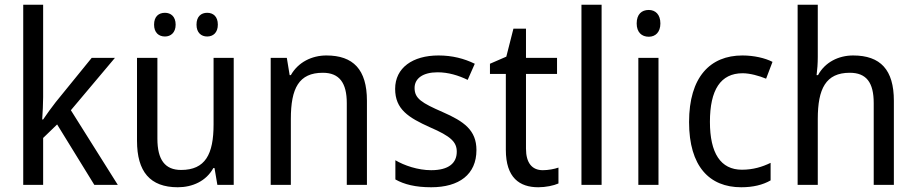

<svg xmlns="http://www.w3.org/2000/svg" viewBox="-20 -780 3866 810"><path d="M162 -370V-760H78V0H162V-198L221 -255L378 0H477L279 -315L465 -536H367L215 -349C199 -329 174 -294 162 -276H158C160 -305 162 -343 162 -370Z M630 -676C630 -642 650 -626 676 -626C700 -626 721 -642 721 -676C721 -711 700 -726 676 -726C650 -726 630 -711 630 -676ZM809 -676C809 -642 829 -626 854 -626C879 -626 899 -642 899 -676C899 -711 879 -726 854 -726C829 -726 809 -711 809 -676ZM966 -536H881V-255C881 -129 846 -63 744 -63C676 -63 644 -106 644 -195V-536H558V-186C558 -56 613 10 730 10C792 10 850 -16 880 -71H885L897 0H966Z M1357 -546C1296 -546 1238 -518 1207 -463H1202L1190 -536H1122V0H1207V-278C1207 -408 1241 -473 1342 -473C1412 -473 1443 -430 1443 -345V0H1528V-355C1528 -487 1470 -546 1357 -546Z M1990 -147C1990 -231 1937 -268 1848 -307C1759 -346 1729 -364 1729 -409C1729 -449 1764 -475 1826 -475C1871 -475 1914 -462 1953 -443L1983 -511C1938 -533 1888 -546 1830 -546C1721 -546 1647 -494 1647 -405C1647 -319 1703 -284 1794 -243C1882 -205 1907 -181 1907 -140C1907 -92 1873 -62 1799 -62C1743 -62 1685 -82 1648 -104V-23C1685 -2 1733 10 1799 10C1917 10 1990 -44 1990 -147Z M2270 -62C2225 -62 2199 -92 2199 -153V-468H2330V-536H2199V-659H2146L2116 -541L2047 -511V-468H2114V-148C2114 -30 2172 10 2251 10C2282 10 2316 3 2336 -6V-73C2319 -67 2293 -62 2270 -62Z M2518 0V-760H2433V0Z M2717 -738C2687 -738 2666 -720 2666 -681C2666 -644 2687 -625 2717 -625C2745 -625 2766 -644 2766 -681C2766 -719 2745 -738 2717 -738ZM2758 -536H2673V0H2758Z M3107 10C3157 10 3198 0 3231 -19V-93C3196 -76 3157 -64 3110 -64C3020 -64 2975 -134 2975 -266C2975 -401 3020 -471 3113 -471C3144 -471 3183 -460 3212 -448L3239 -519C3208 -535 3161 -546 3112 -546C2976 -546 2887 -455 2887 -265C2887 -78 2973 10 3107 10Z M3430 -540V-760H3345V0H3430V-278C3430 -406 3464 -473 3565 -473C3635 -473 3666 -432 3666 -345V0H3751V-355C3751 -485 3695 -546 3579 -546C3517 -546 3460 -517 3431 -463H3425C3428 -485 3430 -513 3430 -540Z"/></svg>

Font: Noto Sans Malayalam SemiCondensed
Style: Regular
Weight: 400
Width: 4
Designer: Jelle Bosma - Monotype Design Team
Foundry: Monotype Imaging Inc.
Version: Version 2.104